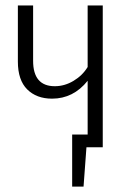

<svg xmlns="http://www.w3.org/2000/svg" viewBox="-20 -543 484 708"><path d="M303.2 -522.9H358.9V0H298.8L288.1 145H246.1V-46.9H303.2V-245.1Q250.5 -179.2 171.9 -179.2Q114.7 -179.2 80.3 -213.4Q45.9 -247.6 45.9 -315.9V-522.9H102.1V-318.8Q102.1 -225.1 182.1 -225.1Q218.3 -225.1 251.2 -244.9Q284.2 -264.6 303.2 -295.9Z"/></svg>

Font: Fira Sans Compressed Light
Style: Regular
Weight: 300
Width: 1
Designer: Carrois Corporate & Edenspiekermann AG
Foundry: Carrois Corporate GbR & Edenspiekermann AG
Version: Version 4.203;PS 004.203;hotconv 1.0.88;makeotf.lib2.5.64775